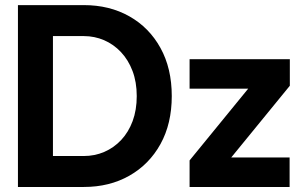

<svg xmlns="http://www.w3.org/2000/svg" viewBox="-20 -743 1223 763"><path d="M190.4 -599.6H313Q355.5 -599.6 393.6 -583.3Q431.6 -566.9 460.8 -535.9Q490 -504.9 506.7 -460.8Q523.4 -416.7 523.4 -361.3Q523.4 -305.9 507.1 -261.8Q490.7 -217.8 461.7 -186.8Q432.6 -155.8 394.5 -139.4Q356.4 -123 313 -123H190.4ZM313 0Q415 0 493.9 -44.7Q572.8 -89.4 617.7 -170.4Q662.6 -251.5 662.6 -361.3Q662.6 -471.2 617.7 -552.5Q572.8 -633.8 493.9 -678.2Q415 -722.7 313 -722.7H51.3V0H153.3ZM733.4 -507.8V-390.6H995.6L1131.8 -402.3V-507.8ZM1130.9 -117.2H869.6L733.4 -105.5V0H1130.9ZM898.9 -117.2 1131.8 -402.3 966.3 -390.6 733.4 -105.5Z"/></svg>

Font: Giphurs
Style: Regular
Weight: 400
Version: Version 2.010